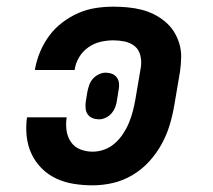

<svg xmlns="http://www.w3.org/2000/svg" viewBox="-20 -548 640 576"><path d="M258 8Q229 8 201 3.5Q173 -1 148.5 -12.5Q124 -24 105 -43Q86 -62 74.5 -86.5Q63 -111 60 -139.5Q57 -168 61 -196H180Q177 -177 179.5 -157.5Q182 -138 192.5 -122.5Q203 -107 220.5 -100Q238 -93 258 -93Q276 -93 293.5 -99.5Q311 -106 325 -118.5Q339 -131 349.5 -147Q360 -163 367 -180Q374 -197 378.5 -214.5Q383 -232 386 -249L403 -349Q405 -367 400.5 -383.5Q396 -400 383.5 -410Q371 -420 354 -423.5Q337 -427 320 -427Q301 -427 281.5 -422.5Q262 -418 245 -406Q228 -394 217.5 -376.5Q207 -359 204 -339Q204 -339 204 -338.5Q204 -338 204 -338H85Q85 -338 85 -339Q85 -340 85 -341Q90 -368 100.5 -393Q111 -418 127.5 -440.5Q144 -463 167 -480.5Q190 -498 215.5 -509Q241 -520 267.5 -524Q294 -528 320 -528Q341 -528 362.5 -526Q384 -524 404 -519Q424 -514 442 -505Q460 -496 475.5 -483Q491 -470 501.5 -453.5Q512 -437 518 -417Q524 -397 523.5 -375.5Q523 -354 520 -333L503 -233Q498 -203 489 -173Q480 -143 464.5 -115Q449 -87 427 -63Q405 -39 377 -22.5Q349 -6 318.5 1Q288 8 258 8ZM277 -190Q267 -190 258 -193.5Q249 -197 243.5 -204.5Q238 -212 237 -221.5Q236 -231 237 -241L242 -272Q244 -282 247.5 -292.5Q251 -303 258.5 -311.5Q266 -320 276.5 -325Q287 -330 297 -330Q307 -330 316 -326.5Q325 -323 330.5 -315.5Q336 -308 337 -298.5Q338 -289 336 -279L331 -248Q330 -238 326 -227.5Q322 -217 315 -208.5Q308 -200 297.5 -195Q287 -190 277 -190Z"/></svg>

Font: Iosevka Etoile Oblique
Style: Bold
Weight: 700
Italic angle: -9°
Designer: Belleve Invis
Foundry: Belleve Invis
Version: Version 15.5.2; ttfautohint (v1.8.4)